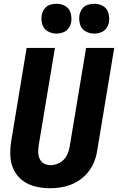

<svg xmlns="http://www.w3.org/2000/svg" viewBox="-20 -989 625 1017"><path d="M245 8Q279 8 313 1.5Q347 -5 379.5 -22Q412 -39 437 -66Q462 -93 476 -125.5Q490 -158 495 -192L585 -735H436L349 -212Q345 -187 332.5 -163.5Q320 -140 296 -127Q272 -114 248 -114Q229 -114 213.5 -122.5Q198 -131 190.5 -147Q183 -163 182.5 -181.5Q182 -200 185 -219L271 -735H121L39 -239Q33 -199 35 -160Q37 -121 54 -87.5Q71 -54 100.5 -32Q130 -10 168 -1Q206 8 245 8ZM479 -811Q496 -811 513.5 -817Q531 -823 542.5 -838.5Q554 -854 557 -871Q561 -896 554 -920.5Q547 -945 526 -957Q505 -969 479 -969Q462 -969 444.5 -963.5Q427 -958 415.5 -942.5Q404 -927 401 -909Q397 -884 404 -860Q411 -836 432.5 -823.5Q454 -811 479 -811ZM279 -811Q296 -811 313.5 -817Q331 -823 342.5 -838.5Q354 -854 357 -871Q361 -896 354 -920.5Q347 -945 326 -957Q305 -969 279 -969Q262 -969 244.5 -963.5Q227 -958 215.5 -942.5Q204 -927 201 -909Q197 -884 204 -860Q211 -836 232.5 -823.5Q254 -811 279 -811Z"/></svg>

Font: Iosevka Sparkle Heavy Oblique
Style: Regular
Weight: 900
Italic angle: -9°
Designer: Belleve Invis
Foundry: Belleve Invis
Version: Version 4.5.0; ttfautohint (v1.8.3)